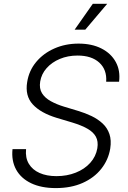

<svg xmlns="http://www.w3.org/2000/svg" viewBox="-20 -964 663 996"><path d="M269.5 11.7Q194.3 11.7 141.6 -13.4Q88.9 -38.6 63.7 -84.2Q38.6 -129.9 44.9 -190.4H115.2Q110.8 -145.5 129.6 -114.3Q148.4 -83 185.3 -66.7Q222.2 -50.3 272.9 -50.3Q327.6 -50.3 373 -68.4Q418.5 -86.4 448 -119.1Q477.5 -151.9 484.9 -194.8Q490.7 -230.5 477.3 -254.9Q463.9 -279.3 433.1 -296.6Q402.3 -314 356 -328.1L274.4 -352.5Q190.9 -377.9 149.9 -422.6Q108.9 -467.3 121.1 -539.1Q130.4 -597.7 167.7 -642.6Q205.1 -687.5 262.2 -712.6Q319.3 -737.8 387.7 -737.8Q456.5 -737.8 506.3 -712.4Q556.2 -687 580.6 -642.3Q605 -597.7 597.7 -540H530.8Q535.2 -602.5 495.1 -639.2Q455.1 -675.8 382.3 -675.8Q332 -675.8 290.5 -658.4Q249 -641.1 221.9 -610.6Q194.8 -580.1 188.5 -541Q182.6 -504.9 198 -480.2Q213.4 -455.6 243.7 -439Q273.9 -422.4 311 -411.1L385.3 -388.7Q421.4 -377.9 454.6 -362.1Q487.8 -346.2 512.2 -323.5Q536.6 -300.8 547.6 -268.8Q558.6 -236.8 551.8 -192.9Q542 -134.3 505.1 -87.9Q468.3 -41.5 408.4 -14.9Q348.6 11.7 269.5 11.7ZM367.2 -810.1 461.4 -944.3H536.1L422.4 -810.1Z"/></svg>

Font: Inter 18pt Light
Style: Italic
Weight: 300
Italic angle: -9.3988°
Designer: Rasmus Andersson
Foundry: rsms
Version: Version 4.001;git-66647c0bb